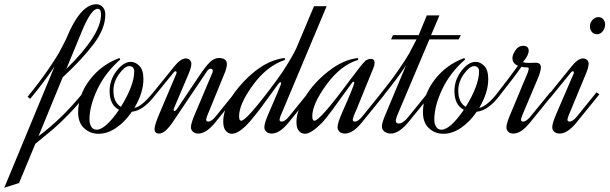

<svg xmlns="http://www.w3.org/2000/svg" viewBox="-189 -624 2850 897"><path d="M197 -188 209 -178Q171 -130 130.5 -88.5Q90 -47 62 -23Q34 1 -24 48L-100 231L-169 253L66 -314Q22 -247 -48 -162L-60 -172Q-3 -242 35 -297.5Q73 -353 85.5 -375.5Q98 -398 120 -442Q186 -604 261 -604Q280 -604 291.5 -590.5Q303 -577 303 -556Q303 -490 248 -417.5Q193 -345 104 -263L-9 12Q98 -67 197 -188ZM196 -484 121 -302Q283 -461 283 -556Q283 -583 267 -583Q238 -583 196 -484Z M522 -187 534 -177Q480 -107 427 -102Q396 -56 355 -27.5Q314 1 271 1Q232 1 204 -25Q176 -51 176 -99Q176 -179 229.5 -250Q283 -321 369 -353L373 -346Q303 -285 266 -207Q229 -129 229 -65Q229 -46 237.5 -32Q246 -18 262 -18Q303 -18 367 -111Q323 -134 323 -199Q323 -250 355.5 -292.5Q388 -335 422 -335Q444 -335 462.5 -316Q481 -297 481 -254Q481 -191 439 -120Q474 -127 522 -187ZM341 -201Q341 -145 376 -125Q438 -226 438 -290Q438 -315 414 -315Q394 -315 367.5 -278.5Q341 -242 341 -201Z M635 -280Q636 -282 636 -285Q636 -291 631 -291Q626 -291 622 -285L525 -166L513 -175L623 -311Q655 -351 678 -351Q691 -351 698 -343.5Q705 -336 705 -326Q705 -310 693 -281L625 -121Q622 -115 622 -110Q622 -105 626 -105Q631 -105 638 -115L740 -267Q772 -315 792 -334Q812 -353 833 -353Q871 -353 871 -324Q871 -312 864 -291L779 -83Q774 -68 774 -65Q774 -56 784 -56Q800 -56 821 -83L910 -193L923 -183L815 -50Q774 0 737 0Q722 0 712.5 -8.5Q703 -17 703 -30Q703 -49 725 -99L804 -286Q805 -289 805 -293Q805 -303 796 -303Q785 -303 778 -291L617 -52Q581 0 555 0Q533 0 533 -21Q533 -39 554 -89Z M1122 -83Q1117 -68 1117 -65Q1117 -56 1127 -56Q1143 -56 1164 -83L1253 -193L1266 -183L1158 -50Q1117 0 1080 0Q1065 0 1055.5 -8.5Q1046 -17 1046 -30Q1046 -50 1068 -99Q1072 -109 1085 -138.5Q1098 -168 1108 -192Q1118 -216 1122 -227Q1124 -230 1124 -235Q1124 -240 1121 -240Q1118 -240 1112 -233Q1100 -217 1073.5 -180Q1047 -143 1026.5 -116Q1006 -89 981.5 -60Q957 -31 934.5 -15Q912 1 894 1Q879 1 866.5 -12Q854 -25 854 -56Q854 -141 949 -242Q1044 -343 1142 -353V-344Q1058 -316 993 -227Q928 -138 928 -81Q928 -60 938 -60Q964 -60 1104 -250Q1130 -285 1152.5 -322Q1175 -359 1185 -378L1195 -398L1278 -595H1337Z M1464 -83Q1459 -68 1459 -65Q1459 -56 1469 -56Q1485 -56 1506 -83L1595 -193L1608 -183L1500 -50Q1459 0 1422 0Q1407 0 1397.5 -8.5Q1388 -17 1388 -30Q1388 -50 1410 -99Q1466 -226 1466 -237Q1466 -242 1463 -242Q1458 -242 1454 -235Q1451 -232 1422 -191Q1393 -150 1361.5 -107.5Q1330 -65 1314 -49Q1264 1 1236 1Q1220 1 1208 -11.5Q1196 -24 1196 -55Q1196 -105 1237 -172Q1278 -239 1347 -292.5Q1416 -346 1484 -353V-344Q1403 -320 1336.5 -229Q1270 -138 1270 -81Q1270 -60 1280 -60Q1306 -60 1446 -250Q1505 -329 1518 -340Q1530 -349 1543 -349Q1561 -349 1561 -331Q1561 -319 1555 -305Q1551 -297 1510.5 -196Q1470 -95 1464 -83Z M1864 -552 1825 -460H1964L1954 -440H1817L1666 -83Q1660 -65 1660 -61Q1660 -47 1674 -47Q1695 -47 1723 -83L1812 -193L1825 -183L1721 -56Q1676 0 1636 0Q1620 0 1607.5 -9Q1595 -18 1595 -34Q1595 -51 1616 -99L1708 -319Q1665 -253 1590 -162L1578 -172Q1634 -241 1672 -296Q1710 -351 1722.5 -374Q1735 -397 1757 -440H1638L1647 -460H1767L1805 -552Z M2133 -187 2145 -177Q2091 -107 2038 -102Q2007 -56 1966 -27.5Q1925 1 1882 1Q1843 1 1815 -25Q1787 -51 1787 -99Q1787 -179 1840.5 -250Q1894 -321 1980 -353L1984 -346Q1914 -285 1877 -207Q1840 -129 1840 -65Q1840 -46 1848.5 -32Q1857 -18 1873 -18Q1914 -18 1978 -111Q1934 -134 1934 -199Q1934 -250 1966.5 -292.5Q1999 -335 2033 -335Q2055 -335 2073.5 -316Q2092 -297 2092 -254Q2092 -191 2050 -120Q2085 -127 2133 -187ZM1952 -201Q1952 -145 1987 -125Q2049 -226 2049 -290Q2049 -315 2025 -315Q2005 -315 1978.5 -278.5Q1952 -242 1952 -201Z M2250 -83Q2245 -68 2245 -65Q2245 -56 2255 -56Q2271 -56 2292 -83L2382 -193L2394 -183L2286 -50Q2245 0 2210 0Q2195 0 2186 -8Q2177 -16 2177 -30Q2177 -49 2199 -99L2267 -262Q2281 -292 2281 -304Q2281 -309 2275 -309Q2262 -309 2247 -312Q2214 -264 2133 -162L2121 -172Q2194 -265 2231 -317Q2205 -327 2205 -353Q2205 -368 2219 -389Q2233 -410 2254 -410Q2281 -410 2281 -387Q2281 -365 2254 -334Q2264 -330 2282 -330Q2288 -330 2298.5 -330.5Q2309 -331 2313 -331Q2338 -331 2338 -309Q2338 -294 2326 -263Z M2607 -544Q2621 -544 2629.5 -534Q2638 -524 2638 -509Q2638 -492 2627 -478Q2616 -464 2599 -464Q2585 -464 2576 -475Q2567 -486 2567 -500Q2567 -519 2579.5 -531.5Q2592 -544 2607 -544ZM2491 -280Q2492 -282 2492 -285Q2492 -291 2487 -291Q2482 -291 2478 -285L2381 -166L2369 -175L2479 -311Q2511 -351 2534 -351Q2547 -351 2554 -343.5Q2561 -336 2561 -326Q2561 -310 2549 -281L2467 -83Q2462 -68 2462 -65Q2462 -56 2472 -56Q2488 -56 2509 -83L2598 -193L2611 -183L2503 -50Q2462 0 2425 0Q2410 0 2400.5 -8.5Q2391 -17 2391 -30Q2391 -49 2413 -99Z"/></svg>

Font: Dynalight
Style: Regular
Weight: 400
Designer: Astigmatic (AOETI)
Foundry: Astigmatic (AOETI)
Version: Version 1.000